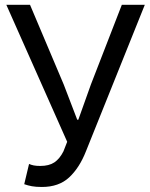

<svg xmlns="http://www.w3.org/2000/svg" viewBox="-20 -753 615 787"><path d="M151.7 13.4Q127.4 13.4 110.9 10.4Q94.5 7.4 79.3 2L99.1 -81Q107.9 -77 118.5 -74.9Q129 -72.8 145.1 -72.8Q180.9 -72.8 202.7 -87.3Q224.5 -101.8 240 -132.5L255.4 -171.8L5.9 -733.4H103L241.3 -406.4L296.6 -262.2H301L352.5 -406.4L479.4 -733.4H573.6L332.4 -133.1Q305.7 -65 263.4 -25.8Q221.2 13.4 151.7 13.4Z"/></svg>

Font: Noto Sans HK Thin
Style: Regular
Weight: 100
Designer: Ryoko NISHIZUKA 西塚涼子 (kana, bopomofo & ideographs); Paul D. Hunt (Latin, Greek & Cyrillic); Sandoll Communications 산돌커뮤니
Foundry: Adobe
Version: Version 2.004-H2;hotconv 1.0.118;makeotfexe 2.5.65603